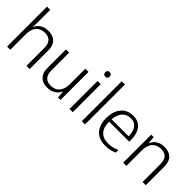

<svg xmlns="http://www.w3.org/2000/svg" viewBox="110 -1667 2583 2583"><g transform="rotate(45 1401.5 -375.0)"><path d="M146 -529Q146 -499 145 -476Q144 -453 143 -431H146Q159 -463 182.5 -488Q206 -513 242.5 -528Q279 -543 330 -543Q387 -543 428.5 -522.5Q470 -502 492 -459Q514 -416 514 -349V0H453V-336Q453 -417 417.5 -454.5Q382 -492 317 -492Q265 -492 226.5 -470Q188 -448 167 -403Q146 -358 146 -289V0H85V-760H146Z M1101 -533V0H1054L1046 -102H1042Q1030 -72 1005 -46.5Q980 -21 943 -5.5Q906 10 855 10Q797 10 756.5 -12Q716 -34 694 -77Q672 -120 672 -184V-533H733V-200Q733 -119 768 -80.5Q803 -42 869 -42Q922 -42 960 -64Q998 -86 1019 -131Q1040 -176 1040 -244V-533Z M1334 -533V0H1273V-533ZM1304 -733Q1327 -733 1337 -722Q1347 -711 1347 -690Q1347 -670 1337 -659Q1327 -648 1304 -648Q1283 -648 1273 -659Q1263 -670 1263 -690Q1263 -711 1273 -722Q1283 -733 1304 -733Z M1567 0H1506V-760H1567Z M1945 -543Q2016 -543 2061.5 -511Q2107 -479 2129.5 -423.5Q2152 -368 2152 -295V-257H1770Q1769 -153 1818 -96Q1867 -39 1961 -39Q2010 -39 2046 -46.5Q2082 -54 2128 -75V-25Q2090 -7 2049.5 1.5Q2009 10 1956 10Q1873 10 1817.5 -24Q1762 -58 1734.5 -119.5Q1707 -181 1707 -262Q1707 -342 1734 -406Q1761 -470 1814 -506.5Q1867 -543 1945 -543ZM1946 -496Q1873 -496 1826 -447Q1779 -398 1771 -302H2094Q2094 -360 2078 -403.5Q2062 -447 2029 -471.5Q1996 -496 1946 -496Z M2540 -543Q2626 -543 2674.5 -496Q2723 -449 2723 -349V0H2662V-336Q2662 -417 2626.5 -454.5Q2591 -492 2526 -492Q2447 -492 2401 -442Q2355 -392 2355 -289V0H2294V-533H2341L2350 -430H2353Q2366 -460 2389.5 -486Q2413 -512 2450.5 -527.5Q2488 -543 2540 -543Z"/></g></svg>

Font: Noto Sans Hebrew Thin Light
Style: Regular
Weight: 300
Version: Version 3.001